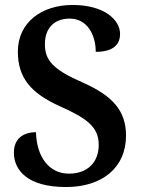

<svg xmlns="http://www.w3.org/2000/svg" viewBox="-20 -744 567 774"><path d="M246 10C393 10 488 -69 488 -197C488 -298 434 -358 312 -412C193 -464 161 -501 161 -566C161 -631 199 -669 261 -669C334 -669 366 -600 366 -535C433 -535 464 -562 464 -607C464 -665 399 -724 273 -724C147 -724 52 -653 52 -536C52 -433 101 -369 225 -314C329 -267 378 -233 378 -160C378 -91 334 -44 258 -44C180 -44 128 -108 125 -211C75 -211 36 -186 36 -129C36 -57 92 10 246 10Z"/></svg>

Font: Noto Serif Khmer SemiCondensed SemiBold
Style: Regular
Weight: 600
Width: 4
Designer: Danh Hong and the Monotype Design Team
Foundry: Monotype Imaging Inc.
Version: Version 2.004